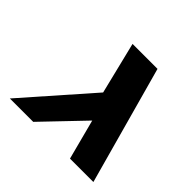

<svg xmlns="http://www.w3.org/2000/svg" viewBox="-181 -978 1184 1184"><g transform="rotate(45 410.5 -386.5)"><path d="M570.8 0 501.9 -263 250.2 0H46.2L426.9 -433L343.4 -773H561.2L774.8 0Z"/></g></svg>

Font: Hussar
Style: BdSuprExtOblThree
Weight: 700
Foundry: Cannot Into Space Fonts
Version: Version 2.00